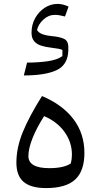

<svg xmlns="http://www.w3.org/2000/svg" viewBox="-20 -958 514 984"><path d="M215.8 5.9Q138.2 5.9 101.1 -25.9Q64 -57.6 64 -124Q64 -201.2 97.2 -282Q130.4 -362.8 195.3 -465.8Q300.3 -421.4 356.4 -347.4Q412.6 -273.4 412.6 -174.3Q412.6 -82 365.5 -38.1Q318.4 5.9 215.8 5.9ZM206.1 -362.8Q167 -301.8 146.2 -248.5Q125.5 -195.3 125.5 -158.2Q125.5 -96.2 232.9 -96.2Q306.2 -96.2 342.8 -120.1Q348.6 -141.6 348.6 -165.5Q348.6 -229 310.8 -281.7Q272.9 -334.5 206.1 -362.8ZM313 -873.5Q295.4 -877.9 284.2 -879.9Q272.9 -881.8 261.2 -881.8Q228.5 -881.8 202.1 -857.4Q175.8 -833 169.9 -804.2Q177.2 -791 195.1 -783.7Q212.9 -776.4 249 -772.5Q284.7 -769.5 307.4 -759.3Q330.1 -749 330.1 -715.8V-696.8Q326.7 -624 268.6 -597.7Q210.4 -571.3 102.1 -571.3L118.7 -637.2Q176.8 -637.2 225.1 -644.3Q273.4 -651.4 299.8 -670.4V-702.1Q287.6 -708.5 236.8 -714.4Q212.9 -717.3 190.9 -724.1Q168.9 -731 155.3 -746.6Q141.6 -762.2 141.6 -790.5Q141.6 -831.5 160.2 -865Q178.7 -898.4 209.2 -918.2Q239.7 -938 275.4 -938Q301.3 -938 331.5 -924.3Z"/></svg>

Font: Pinar-DS1-FD Medium
Style: Regular
Weight: 500
Designer: Amin Abedi
Version: Version 3.000